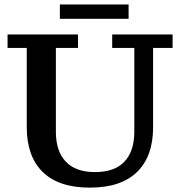

<svg xmlns="http://www.w3.org/2000/svg" viewBox="-20 -838 814 869"><path d="M251 -752.9V-817.9H562V-752.9ZM386.2 11.2Q245.6 11.2 173.3 -59.6Q101.1 -130.4 101.1 -262.2V-621.1H14.2V-682.1H333V-621.1H232.9V-241.2Q232.9 -154.8 277.3 -106.9Q321.8 -59.1 410.2 -59.1Q499 -59.1 543.5 -106.7Q587.9 -154.3 587.9 -241.2V-621.1H487.8V-682.1H761.2V-621.1H672.9V-262.2Q672.9 -130.4 600.3 -59.6Q527.8 11.2 386.2 11.2Z"/></svg>

Font: Montagu Slab 144pt Medium
Style: Regular
Weight: 500
Designer: Florian Karsten
Foundry: Florian Karsten
Version: Version 1.000